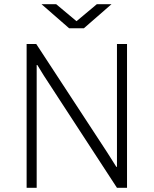

<svg xmlns="http://www.w3.org/2000/svg" viewBox="-20 -896 733 916"><path d="M107 0V-686H153L492 -168L535 -100H538V-686H586V0H538L190 -534L158 -586H155V0ZM310 -761 178 -876H248L358 -784H332L442 -876H512L380 -761Z"/></svg>

Font: Chivo Medium Thin
Style: Regular
Weight: 250
Version: Version 2.002